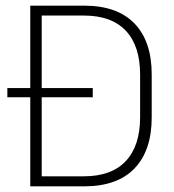

<svg xmlns="http://www.w3.org/2000/svg" viewBox="-20 -659 616 679"><path d="M6 -315V-347.5H308V-315ZM112.5 0V-35.5H276.5Q374.5 -35.5 425 -89.5Q475.5 -143.5 475.5 -244.5V-395Q475.5 -496.5 425 -550.2Q374.5 -604 276.5 -604H111.5V-639H277.5Q394.5 -639 455.5 -576Q516.5 -513 516.5 -395.5V-244Q516.5 -126.5 455.5 -63.2Q394.5 0 277.5 0ZM87 0V-639H127.5V0Z"/></svg>

Font: Anek Telugu ExtraLight
Style: Regular
Weight: 250
Version: Version 1.003